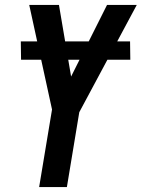

<svg xmlns="http://www.w3.org/2000/svg" viewBox="-20 -755 572 775"><path d="M138 0 190 -313 98 -735H218L267 -446L412 -735H532L300 -302L250 0ZM65 -514 64 -588H505L506 -514Z"/></svg>

Font: Iosevka Oblique
Style: Bold
Weight: 700
Italic angle: -9°
Monospace: yes
Designer: Belleve Invis
Foundry: Belleve Invis
Version: Version 32.5.0; ttfautohint (v1.8.4)